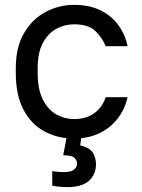

<svg xmlns="http://www.w3.org/2000/svg" viewBox="-20 -560 585 790"><path d="M285 10Q217 10 162.5 -19.5Q108 -49 76.5 -109Q45 -169 45 -260V-280Q45 -366 79 -424Q113 -482 168 -511Q223 -540 285 -540Q348 -540 393.5 -517.5Q439 -495 467 -456.5Q495 -418 505 -370H415Q399 -408 370.5 -434Q342 -460 285 -460Q246 -460 212 -441.5Q178 -423 156.5 -383.5Q135 -344 135 -280V-260Q135 -192 156.5 -150Q178 -108 212 -89Q246 -70 285 -70Q334 -70 367.5 -94Q401 -118 415 -160H505Q493 -108 462 -69.5Q431 -31 386 -10.5Q341 10 285 10ZM255 210Q242 210 232 209Q222 208 214 207Q209 206 204.5 205.5Q200 205 195 204V144L209 146Q216 147 225 147.5Q234 148 245 148Q273 148 285 137.5Q297 127 297 113Q297 101 287 90Q277 79 240 79L257 -10H317L310 38Q351 48 363 70Q375 92 375 115Q375 158 346 184Q317 210 255 210Z"/></svg>

Font: Golos Text
Style: Regular
Weight: 400
Designer: A.Korolkova, Vitaly Kuzmin
Foundry: ParaType Ltd
Version: Version 2.004